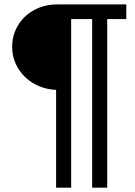

<svg xmlns="http://www.w3.org/2000/svg" viewBox="-20 -740 620 884"><path d="M238.3 -326.2Q182.1 -328.6 136 -355.2Q89.8 -381.8 63 -426.3Q36.1 -470.7 36.1 -524.4Q36.1 -579.6 63.5 -624.3Q90.8 -668.9 138.2 -694.3Q185.5 -719.7 244.1 -719.7H561.5V-652.3H473.6V124H404.3V-652.3H307.6V124H238.3Z"/></svg>

Font: Reddit Sans Strawberry
Style: Regular
Weight: 400
Designer: Stephen Hutchings
Foundry: Reddit
Version: Version 1.013